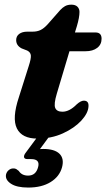

<svg xmlns="http://www.w3.org/2000/svg" viewBox="-20 -596 466 843"><path d="M99.5 -374 75 -383.5Q51 -396 51 -420Q51 -437 64.2 -447Q77.5 -457 100 -457H123Q143 -457 158 -464.2Q173 -471.5 189 -489L244 -551.5Q254 -562.5 265.5 -569Q277 -575.5 293.5 -575.5Q311 -575.5 320 -566.5Q329 -557.5 329 -543.5Q329 -520 317.5 -481L309 -453.5H399Q426 -453.5 426 -426Q426 -400.5 406.8 -385.8Q387.5 -371 355.5 -371H285L229.5 -185Q215.5 -138.5 222.5 -122Q229.5 -105.5 254 -105.5Q285 -105.5 317 -138Q335 -154 348 -154Q370.5 -154 368.5 -128.5Q367 -99 336.8 -66.2Q306.5 -33.5 256.2 -10.5Q206 12.5 144 12.5Q76.5 12.5 54.2 -32Q32 -76.5 63 -169.5L106 -305.5Q116.5 -337.5 115.5 -352Q114.5 -366.5 99.5 -374ZM154 -8H204.5L155.5 58.5Q162.5 58 170 58Q219.5 58 241 79Q262.5 100 252.5 138Q241.5 179 202.5 203.2Q163.5 227.5 104 227.5Q53 227.5 27.5 210.2Q2 193 6.5 170Q9.5 158 18.5 150.8Q27.5 143.5 38 143.5Q46 143 51.8 146.5Q57.5 150 62.5 154.5Q75.5 175 103.5 175Q138 175 147.5 137Q156.5 102.5 116.5 102.5H101Q87 102.5 85.5 94Q84 85.5 94 73Z"/></svg>

Font: Fraunces 9pt Soft
Style: Bold Italic
Weight: 700
Italic angle: -16°
Version: Version 1.000;[b76b70a41]